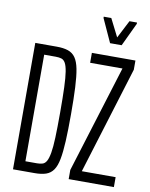

<svg xmlns="http://www.w3.org/2000/svg" viewBox="-96 -959 803 1029"><g transform="rotate(10 305.5 -445.0)"><path d="M47 0V-688H164Q201 -688 226 -679.5Q251 -671 266 -649.5Q281 -628 288.5 -589.5Q296 -551 299 -490.5Q302 -430 302 -344Q302 -258 299 -198Q296 -138 288.5 -99Q281 -60 266 -38.5Q251 -17 226.5 -8.5Q202 0 164 0ZM105 -54H168Q185 -54 198 -58Q211 -62 219.5 -77Q228 -92 233.5 -123Q239 -154 241 -207.5Q243 -261 243 -344Q243 -427 241 -480.5Q239 -534 234 -565Q229 -596 220.5 -611Q212 -626 199 -630Q186 -634 168 -634H105ZM350 0V-50L531 -634H355V-688H592V-638L412 -54H596V0ZM442 -756 384 -883V-890H425L474 -793L524 -890H565V-883L505 -756Z"/></g></svg>

Font: Saira UltraCondensed
Style: Regular
Weight: 400
Width: 1
Designer: Hector Gatti with collaboration of the Omnibus-Type team
Foundry: Omnibus-Type
Version: Version 1.101